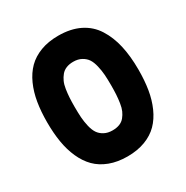

<svg xmlns="http://www.w3.org/2000/svg" viewBox="-169 -886 990 1023"><g transform="rotate(-30 326.0 -374.0)"><path d="M44.9 -375Q44.9 -440.9 54 -495.8Q63 -550.8 84 -597.7Q105 -644.5 137.2 -676.8Q169.4 -709 217.3 -727.1Q265.1 -745.1 326.2 -745.1Q402.3 -745.1 457.5 -717.8Q512.7 -690.4 544.9 -639.6Q577.1 -588.9 592 -523.4Q606.9 -458 606.9 -375Q606.9 -308.6 597.9 -253.4Q588.9 -198.2 567.9 -151.1Q546.9 -104 514.9 -71.5Q482.9 -39.1 435.1 -21Q387.2 -2.9 326.2 -2.9Q265.1 -2.9 217.3 -21Q169.4 -39.1 137.2 -71.5Q105 -104 84 -151.1Q63 -198.2 54 -253.4Q44.9 -308.6 44.9 -375ZM439 -375Q439 -413.1 437 -440.4Q435.1 -467.8 428.2 -496.8Q421.4 -525.9 409.7 -543.7Q397.9 -561.5 376.7 -573.2Q355.5 -585 326.2 -585Q301.8 -585 283 -577.4Q264.2 -569.8 252 -554.9Q239.7 -540 231.7 -522.2Q223.6 -504.4 219.7 -478.8Q215.8 -453.1 214.4 -429.7Q212.9 -406.2 212.9 -375Q212.9 -335.9 214.8 -307.9Q216.8 -279.8 223.6 -250.7Q230.5 -221.7 242.4 -203.9Q254.4 -186 275.6 -174.6Q296.9 -163.1 326.2 -163.1Q351.1 -163.1 369.6 -170.4Q388.2 -177.7 400.4 -192.6Q412.6 -207.5 420.4 -225.1Q428.2 -242.7 432.1 -268.6Q436 -294.4 437.5 -318.6Q439 -342.8 439 -375Z"/></g></svg>

Font: SVN-Poppins
Style: Bold
Weight: 700
Designer: Ninad Kale (Devanagari), Jonny Pinhorn (Latin)
Foundry: Indian Type Foundry
Version: Version 3.200;PS 1.000;hotconv 16.6.54;makeotf.lib2.5.65590